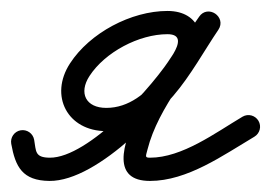

<svg xmlns="http://www.w3.org/2000/svg" viewBox="-41 -306 490 347"><path d="M-20.7 -46.1C-13.2 -4.5 -0.5 20.5 48.3 21C137.1 21.9 265.4 -115.7 308.3 -187.2C335.6 -232.7 321.9 -286.2 261.7 -286.2C196 -286.2 121.3 -246.6 85.5 -191.4C47.5 -132.9 81 -69 151.1 -69C254.2 -69 303.5 -178.4 353.6 -252.1C361.4 -263.6 356.5 -275.2 347.7 -281.1C338.9 -287 326.3 -287.1 318.7 -275.5C286.1 -226.1 95 21 230 21C297.8 21 362.2 -25.4 418.7 -58.9C428.7 -64.9 432 -77.7 426.1 -87.7C420.1 -97.7 407.3 -101 397.3 -95.1C348.3 -66 288.3 -21 230 -21C220.1 -21 222.6 -23.7 225.6 -35.9C244.8 -112.3 309.7 -185.5 353.7 -252.3C361.4 -264 356.5 -275.5 347.9 -281.4C339.2 -287.2 326.6 -287.2 318.8 -275.7C278.5 -216.3 232.4 -111 151.1 -111C114 -111 100.8 -137.9 120.7 -168.6C148.8 -211.8 210.2 -244.2 261.7 -244.2C287.5 -244.2 282.7 -226.3 272.3 -208.8C238.3 -152.1 119 -20.3 48.8 -21C21.6 -21.3 24.4 -32.6 20.7 -53.5C18.6 -64.9 7.7 -72.5 -3.7 -70.5C-15.1 -68.5 -22.7 -57.6 -20.7 -46.1Z"/></svg>

Font: FRB American Cursive Guidelines Arrows Medium
Style: Italic
Weight: 500
Italic angle: -25°
Version: Version 2.0;Modular Font Editor K font №1